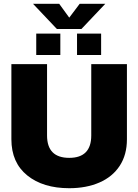

<svg xmlns="http://www.w3.org/2000/svg" viewBox="-20 -982 729 1012"><path d="M154 -962H292L345 -889L400 -962H535L409 -829H280ZM171 -805H298V-692H171ZM386 -805H513V-692H386ZM40 -248V-644H228V-268Q228 -150 345 -150Q461 -150 461 -268V-644H649V-248Q649 -166 611 -108Q573 -50 504 -20Q435 10 345 10Q207 10 123.5 -57.5Q40 -125 40 -248Z"/></svg>

Font: Kanit Bold
Style: Regular
Weight: 700
Designer: Katatrad Team
Foundry: CadsonDemak
Version: Version 1.000